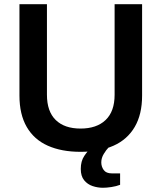

<svg xmlns="http://www.w3.org/2000/svg" viewBox="-20 -706 764 908"><path d="M361 12Q271 12 206 -17Q141 -46 106.5 -105.5Q72 -165 72 -254V-686H202V-258Q202 -179 243.5 -138.5Q285 -98 361 -98Q437 -98 479.5 -138.5Q522 -179 522 -258V-686H652V-254Q652 -165 617 -105.5Q582 -46 517 -17Q452 12 361 12ZM467 182Q442 182 418 174Q394 166 378 146.5Q362 127 362 93Q362 56 378.5 31.5Q395 7 415 -12H493V-8Q483 2 471 21.5Q459 41 459 62Q459 82 470.5 98Q482 114 509 114H548V168Q530 175 507 178.5Q484 182 467 182Z"/></svg>

Font: Archivo SemiBold SemiBold
Style: Regular
Weight: 600
Version: Version 2.001